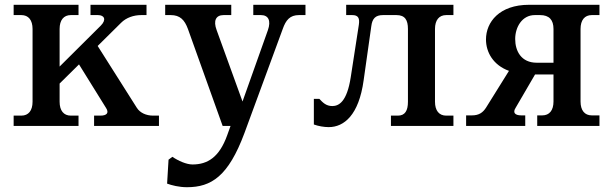

<svg xmlns="http://www.w3.org/2000/svg" viewBox="-20 -526 2555 802"><path d="M552 -75 388 -334 486 -431C507 -452 538 -463 570 -463H592V-506H358V-463H389C417 -463 425 -443 401 -419L229 -248V-405C229 -442 246 -463 276 -463H308V-506H37V-463H69C99 -463 116 -442 116 -405V-101C116 -64 99 -43 69 -43H37V0H308V-43H276C246 -43 229 -64 229 -101V-177L310 -257L423 -75C436 -55 427 -43 399 -43H373V0H644V-43H620C590 -43 565 -55 552 -75Z M765 -405 910 0H943L929 39C896 131 847 161 784 161C759 161 725 146 700 129L684 141L678 241C697 248 728 256 761 256C863 256 934 210 1001 30L1161 -405C1174 -442 1191 -463 1229 -463H1256V-506H1038V-463H1070C1101 -463 1113 -440 1099 -400L993 -102L885 -400C870 -440 882 -463 914 -463H946V-506H670V-463H693C732 -463 751 -443 765 -405Z M1426 -506V-463H1451C1476 -463 1483 -451 1479 -423L1445 -203C1429 -100 1395 -83 1368 -83C1342 -83 1328 -98 1314 -113H1291V-6C1310 1 1334 5 1353 5C1417 5 1479 -45 1499 -191L1531 -417C1535 -448 1548 -463 1580 -463H1636C1672 -463 1684 -442 1684 -405V-101C1684 -64 1672 -43 1642 -43H1613V0H1874V-43H1844C1814 -43 1797 -64 1797 -101V-405C1797 -442 1814 -463 1844 -463H1874V-506Z M2484 -506H2190C2066 -506 2010 -434 2010 -361C2010 -308 2040 -254 2106 -230L2010 -76C1997 -56 1981 -44 1951 -44H1927V0H2174V-44H2158C2130 -44 2121 -56 2134 -76L2215 -215H2292V-102C2292 -65 2275 -44 2245 -44H2224V0H2484V-44H2452C2422 -44 2405 -65 2405 -102V-405C2405 -442 2422 -463 2452 -463H2484ZM2132 -363C2132 -413 2161 -463 2214 -463H2236C2274 -463 2292 -443 2292 -405V-264H2222C2157 -264 2132 -313 2132 -363Z"/></svg>

Font: LT Superior Serif Semibold
Style: Regular
Weight: 600
Designer: Daniel Lyons
Foundry: LyonsType
Version: Version 2.120;FEAKit 1.0